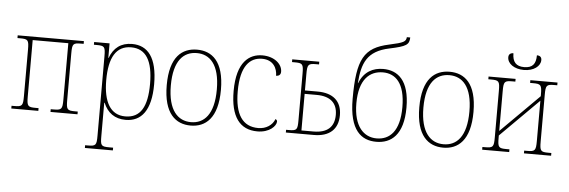

<svg xmlns="http://www.w3.org/2000/svg" viewBox="-58 -965 4149 1401"><g transform="rotate(5 2016.5 -265.0)"><path d="M40 0H238V-20H217C159 -20 152 -27 152 -98V-511H413V-98C413 -27 406 -20 348 -20H327V0H525V-20H506C447 -20 441 -27 441 -98V-438C441 -509 447 -516 506 -516H525V-536H40V-516H59C118 -516 124 -509 124 -438V-98C124 -27 118 -20 59 -20H40Z M600 240H805V220H778C716 220 712 213 712 142V-101H715C744 -30 798 10 878 10C992 10 1063 -74 1063 -267C1063 -463 992 -546 878 -546C796 -546 743 -505 715 -429H713V-536H600V-516H619C678 -516 684 -509 684 -438V142C684 213 679 220 618 220H600ZM873 -15C765 -15 712 -106 712 -267C712 -432 763 -521 873 -521C982 -521 1033 -435 1033 -267C1033 -99 984 -15 873 -15Z M1354 10C1462 10 1552 -60 1552 -269C1552 -478 1462 -546 1354 -546C1245 -546 1155 -478 1155 -269C1155 -60 1245 10 1354 10ZM1354 -15C1260 -15 1185 -85 1185 -269C1185 -453 1258 -521 1354 -521C1448 -521 1522 -453 1522 -269C1522 -85 1450 -15 1354 -15Z M1843 10C1932 10 1980 -42 1980 -74C1980 -82 1975 -88 1967 -91C1950 -45 1904 -15 1847 -15C1732 -15 1675 -100 1675 -269C1675 -457 1744 -521 1832 -521C1914 -521 1944 -461 1944 -406C1965 -407 1978 -417 1978 -439C1978 -494 1921 -546 1832 -546C1737 -546 1645 -483 1645 -269C1645 -80 1714 10 1843 10Z M2051 0H2256C2370 0 2433 -57 2433 -160C2433 -262 2370 -318 2256 -318H2163V-438C2163 -509 2170 -516 2228 -516H2249V-536H2051V-516H2070C2129 -516 2135 -509 2135 -438V-98C2135 -27 2130 -20 2070 -20H2051ZM2163 -25V-293H2251C2352 -293 2403 -246 2403 -160C2403 -71 2352 -25 2251 -25Z M2714 10C2822 10 2912 -57 2912 -258C2912 -457 2826 -524 2719 -524C2645 -524 2579 -492 2545 -405H2543C2554 -550 2587 -643 2751 -677C2873 -703 2893 -716 2895 -770H2870C2867 -737 2852 -728 2746 -705C2565 -666 2515 -580 2515 -288C2515 -55 2605 10 2714 10ZM2714 -15C2620 -15 2545 -88 2545 -258C2545 -433 2622 -499 2719 -499C2812 -499 2882 -433 2882 -258C2882 -82 2810 -15 2714 -15Z M3204 10C3312 10 3402 -60 3402 -269C3402 -478 3312 -546 3204 -546C3095 -546 3005 -478 3005 -269C3005 -60 3095 10 3204 10ZM3204 -15C3110 -15 3035 -85 3035 -269C3035 -453 3108 -521 3204 -521C3298 -521 3372 -453 3372 -269C3372 -85 3300 -15 3204 -15Z M3741 -606C3813 -606 3862 -644 3862 -689C3862 -710 3850 -721 3827 -721C3827 -657 3802 -627 3741 -627C3683 -627 3655 -657 3655 -721C3632 -721 3620 -709 3620 -689C3620 -643 3669 -606 3741 -606ZM3489 0H3687V-20H3666C3607 -20 3601 -27 3601 -98V-114L3881 -393V-98C3881 -27 3874 -20 3816 -20H3795V0H3994V-20H3974C3915 -20 3909 -27 3909 -98V-438C3909 -509 3915 -516 3974 -516H3994V-536H3795V-516H3816C3874 -516 3881 -509 3881 -438V-426L3601 -147V-438C3601 -509 3607 -516 3666 -516H3687V-536H3489V-516H3508C3567 -516 3573 -509 3573 -438V-98C3573 -27 3567 -20 3508 -20H3489Z"/></g></svg>

Font: Noto Serif SemiCondensed Thin
Style: Regular
Weight: 100
Width: 4
Designer: Monotype Design Team
Foundry: Monotype Imaging Inc.
Version: Version 2.015